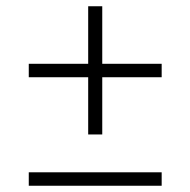

<svg xmlns="http://www.w3.org/2000/svg" viewBox="-20 -594 609 614"><path d="M497 -390V-347H307V-164H262V-347H72V-390H262V-574H307V-390ZM72 -43H497V0H72Z"/></svg>

Font: Idrija Light
Style: Regular
Weight: 300
Designer: Julieta Ulanovsky
Foundry: Julieta Ulanovsky
Version: Version 7.200